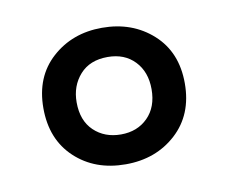

<svg xmlns="http://www.w3.org/2000/svg" viewBox="-44 -827 454 381"><g transform="rotate(-10 182.5 -636.5)"><path d="M182 -499Q120 -499 80 -536.5Q40 -574 40 -637Q40 -700 81 -737Q122 -774 182 -774Q243 -774 284 -737Q325 -700 325 -637Q325 -574 284 -536.5Q243 -499 182 -499ZM183 -559Q216 -559 237 -580Q258 -601 258 -637Q258 -672 237.5 -693.5Q217 -715 183 -715Q147 -715 127 -692.5Q107 -670 107 -637Q107 -600 128.5 -579.5Q150 -559 183 -559Z"/></g></svg>

Font: Noto Sans Tamil UI ExtraCondensed Medium
Style: Regular
Weight: 500
Width: 2
Designer: Jelle Bosma - Monotype Design Team
Foundry: Monotype Imaging Inc.
Version: Version 2.004; ttfautohint (v1.8.4.7-5d5b)